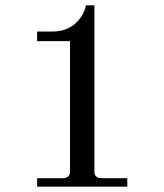

<svg xmlns="http://www.w3.org/2000/svg" viewBox="-20 -704 620 724"><path d="M120 0V-32H216Q244 -32 244 -58V-549H120V-585H175Q229 -585 262.5 -614Q296 -643 304 -684H336V-58Q336 -32 364 -32H460V0Z"/></svg>

Font: Old Standard TT
Style: Regular
Weight: 400
Designer: Alexey Kryukov <alexios@thessalonica.org.ru>
Version: Version 2.2